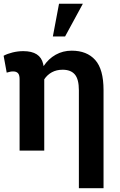

<svg xmlns="http://www.w3.org/2000/svg" viewBox="-21 -811 646 1034"><path d="M403.8 202.6V-324.7Q403.8 -384.3 382.1 -409.9Q360.4 -435.5 316.4 -435.5Q283.7 -435.5 258.5 -421.9Q233.4 -408.2 217.3 -383.8V0H84.5V-384.8Q84.5 -407.7 75.7 -417Q66.9 -426.3 49.8 -426.3Q40.5 -426.3 33.2 -424.6Q25.9 -422.9 15.1 -419.9L-1.5 -510.7Q18.1 -521.5 46.9 -528.6Q75.7 -535.6 104.5 -535.6Q195.8 -535.6 211.4 -466.8Q211.9 -463.9 212.6 -460.7Q213.4 -457.5 213.9 -455.1Q240.2 -494.6 279.1 -516.4Q317.9 -538.1 365.2 -538.1Q446.8 -538.1 491.7 -488Q536.6 -438 536.6 -325.7V202.6ZM263.7 -614.7 296.9 -791H425.3L329.6 -614.7Z"/></svg>

Font: Roboto Slab SemiBold
Style: Regular
Weight: 600
Designer: Google
Version: Version 2.001; ttfautohint (v1.8.3)